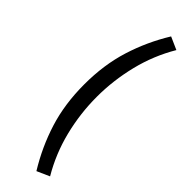

<svg xmlns="http://www.w3.org/2000/svg" viewBox="-338 -829 1032 1032"><g transform="rotate(45 178.0 -313.0)"><path d="M237 199Q167 85 128 -39.5Q89 -164 89 -313Q89 -461 128 -586Q167 -711 237 -825L309 -793Q245 -685 214.5 -561.5Q184 -438 184 -313Q184 -187 214.5 -64Q245 59 309 167Z"/></g></svg>

Font: Noto Sans HK Thin Medium
Style: Regular
Weight: 500
Version: Version 2.004-H2;hotconv 1.0.118;makeotfexe 2.5.65603